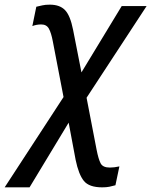

<svg xmlns="http://www.w3.org/2000/svg" viewBox="-80 -565 650 825"><path d="M-60 240 193 -148 147 -387Q140 -424 130 -442Q120 -460 97 -460Q77 -460 59 -453L76 -536Q89 -539 102 -542Q115 -545 134 -545Q177 -545 199.5 -521.5Q222 -498 234 -437L270 -254L443 -539H550L292 -145L335 78Q343 119 352.5 137Q362 155 392 155Q411 155 433 150L416 231Q402 235 389.5 237.5Q377 240 359 240Q303 240 280.5 212.5Q258 185 245 122L215 -38L47 240Z"/></svg>

Font: Noto Sans SemiCondensed Medium
Style: Italic
Weight: 500
Width: 4
Italic angle: -12°
Designer: Monotype Design Team
Foundry: Monotype Imaging Inc.
Version: Version 2.013; ttfautohint (v1.8.4.7-5d5b)